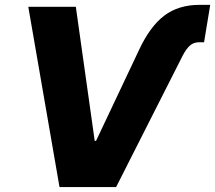

<svg xmlns="http://www.w3.org/2000/svg" viewBox="-20 -755 869 775"><path d="M540 -550.8Q585 -647.9 642.8 -691.7Q700.7 -735.4 784.7 -735.4H828.6L803.7 -584.5H784.7Q761.7 -584.5 746.8 -571.3Q731.9 -558.1 717.8 -531.2L448.7 0H220.2L94.2 -727.5H286.1L362.3 -186.5H367.7Z"/></svg>

Font: Inter 18pt ExtraBold
Style: Italic
Weight: 800
Italic angle: -9.3988°
Designer: Rasmus Andersson
Foundry: rsms
Version: Version 4.001;git-66647c0bb